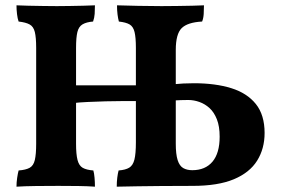

<svg xmlns="http://www.w3.org/2000/svg" viewBox="-20 -699 1057 722"><path d="M419 3Q419 -15 421 -31Q423 -47 426 -58Q452 -60 466 -68.5Q480 -77 485.5 -99Q491 -121 491 -164V-519Q491 -558 486 -578.5Q481 -599 467.5 -607Q454 -615 427 -618Q424 -629 422 -644.5Q420 -660 420 -679Q454 -678 499.5 -677Q545 -676 587 -676Q615 -676 646 -676.5Q677 -677 703.5 -677.5Q730 -678 747 -679Q747 -663 746 -646.5Q745 -630 740 -618Q685 -615 663 -593Q641 -571 641 -511V-159Q641 -119 648 -97Q655 -75 669 -67Q683 -59 703 -59Q752 -59 779 -91Q806 -123 806 -185Q806 -224 795.5 -250.5Q785 -277 768 -292.5Q751 -308 730 -315.5Q709 -323 688 -323Q676 -323 660.5 -322.5Q645 -322 630 -321V-382Q650 -384 669.5 -385Q689 -386 709 -386Q790 -386 849.5 -367.5Q909 -349 942 -308Q975 -267 975 -199Q975 -140 947 -95Q919 -50 859.5 -25Q800 0 704 0Q634 0 585 0.5Q536 1 497.5 1.5Q459 2 419 3ZM42 3Q42 -13 44.5 -30Q47 -47 50 -58Q77 -60 91.5 -68Q106 -76 111 -97.5Q116 -119 116 -158V-519Q116 -558 111 -578.5Q106 -599 91.5 -607Q77 -615 50 -618Q46 -629 44 -646Q42 -663 42 -679Q60 -678 86.5 -677.5Q113 -677 142 -676.5Q171 -676 194 -676Q217 -676 242.5 -676.5Q268 -677 293 -677.5Q318 -678 337 -679Q337 -662 336 -647Q335 -632 330 -618Q305 -616 290.5 -607.5Q276 -599 271 -578.5Q266 -558 266 -519V-158Q266 -119 271.5 -97.5Q277 -76 291 -68Q305 -60 331 -58Q334 -48 335.5 -31Q337 -14 337 3Q311 1 275 0.5Q239 0 199 0Q158 0 115.5 0.5Q73 1 42 3ZM252 -311V-378H506V-319Q480 -319 446 -319Q412 -319 377 -318Q342 -317 309 -315.5Q276 -314 252 -311Z"/></svg>

Font: Vollkorn
Style: Bold
Weight: 700
Designer: Friedrich Althausen
Foundry: Friedrich Althausen
Version: Version 5.000